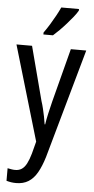

<svg xmlns="http://www.w3.org/2000/svg" viewBox="-65 -803 528 1080"><g transform="rotate(5 199.5 -263.0)"><path d="M3 -537H91L171 -232Q178 -211 183 -189.5Q188 -168 192.5 -146.5Q197 -125 200 -103H203Q207 -130 214.5 -163.5Q222 -197 231 -233L310 -537H397L224 79Q208 132 187.5 168Q167 204 138 222Q109 240 69 240Q54 240 41 238Q28 236 14 232V161Q24 163 35 165Q46 167 57 167Q79 167 94.5 156.5Q110 146 121.5 124Q133 102 143 67L161 -2ZM336 -757Q327 -741 311 -721Q295 -701 276 -679.5Q257 -658 238 -639Q219 -620 203 -606H149V-617Q167 -642 182.5 -667.5Q198 -693 212 -718.5Q226 -744 236 -766H336Z"/></g></svg>

Font: Noto Sans Display Condensed
Style: Regular
Weight: 400
Width: 3
Designer: Monotype Design Team
Foundry: Monotype Imaging Inc.
Version: Version 2.003